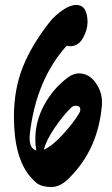

<svg xmlns="http://www.w3.org/2000/svg" viewBox="-20 -743 450 772"><path d="M100 -205 99 -189Q99 -145 126 -138Q122 -158 122 -184Q122 -256 158.5 -322.5Q195 -389 255 -433Q277 -448 297 -448Q337 -448 363.5 -411.5Q390 -375 390 -334V-323Q376 -146 261 -30Q224 9 186.5 9Q149 9 127 -7Q120 -12 103 -31Q36 -108 36 -274Q36 -384 72 -474Q108 -564 181 -656Q201 -681 231.5 -702Q262 -723 286.5 -723Q311 -723 321.5 -704Q332 -685 332 -654Q332 -623 313.5 -590Q295 -557 261 -557Q258 -557 248 -559Q125 -422 100 -205ZM303 -302Q303 -318 284 -318Q274 -318 266 -310Q233 -278 199.5 -228.5Q166 -179 156 -141Q189 -155 231.5 -201Q274 -247 298 -287Q303 -295 303 -302Z"/></svg>

Font: Devonshire
Style: Regular
Weight: 400
Designer: Astigmatic (AOETI)
Foundry: Astigmatic (AOETI)
Version: Version 1.001